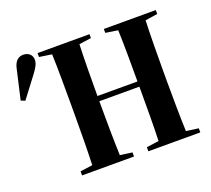

<svg xmlns="http://www.w3.org/2000/svg" viewBox="-116 -821 1063 969"><g transform="rotate(-20 415.5 -337.0)"><path d="M524 -636 590 -626C593 -549 593 -443 593 -354V-350H378V-354C378 -443 379 -549 382 -627L447 -636V-657H168V-636L235 -626C238 -549 238 -443 238 -354V-310C238 -219 237 -110 234 -31L168 -22V0H447V-22L382 -31C379 -110 378 -219 378 -310V-322H593V-310C593 -219 593 -110 590 -31L524 -22V0H803V-22L737 -31C734 -110 733 -219 733 -310V-354C733 -443 734 -549 737 -626L803 -636V-657H524ZM6 -461 28 -452 110 -560C132 -589 144 -610 144 -630C144 -657 124 -674 97 -674C72 -674 50 -661 41 -614Z"/></g></svg>

Font: Source Serif 4 Display
Style: Bold
Weight: 700
Designer: Frank Grießhammer
Foundry: Adobe Systems Incorporated
Version: Version 4.004;hotconv 1.0.117;makeotfexe 2.5.65602